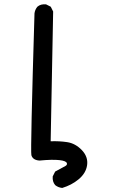

<svg xmlns="http://www.w3.org/2000/svg" viewBox="-20 -747 540 905"><path d="M272 138.7Q254.4 136.7 240.7 126L240.2 125.5L239.7 125Q226.6 109.4 228.5 85.4V84.5L229 83.5L238.8 64L239.7 62L241.2 61Q273.4 43.9 288.1 35.6Q298.3 29.8 294.9 21.5Q291 11.2 260.7 7.8Q227.5 3.9 166.5 9.8H166H165.5Q134.3 7.3 127.9 -15.6Q123 -35.6 142.6 -683.6V-684.1Q145 -701.7 155.8 -714.8L156.2 -715.3Q164.1 -722.2 174.1 -724.9Q184.1 -727.5 195.8 -726.6H196.8L197.8 -726.1L217.3 -716.3L219.2 -715.3L219.7 -713.9L220.2 -713.4L230 -693.8L230.5 -692.9V-691.4L218.8 -81.1Q259.8 -82.5 295.9 -77.1Q315.9 -74.2 333.3 -64.7Q350.6 -55.2 365.7 -39.6Q396 -7.8 390.6 31.2Q385.3 69.3 350.6 98.1Q333.5 112.3 314.2 122.3Q294.9 132.3 273.9 138.7H272.9Z"/></svg>

Font: NaikaiFont
Style: SemiBold
Weight: 600
Version: Version 1.89